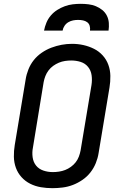

<svg xmlns="http://www.w3.org/2000/svg" viewBox="-20 -975 640 1003"><path d="M254 8Q223 8 193.5 3Q164 -2 138 -15Q112 -28 92.5 -49.5Q73 -71 63 -98.5Q53 -126 52.5 -156.5Q52 -187 57 -217L114 -560Q118 -586 128.5 -612.5Q139 -639 156.5 -661Q174 -683 198 -699.5Q222 -716 248.5 -726Q275 -736 302 -741Q329 -746 356 -746Q387 -746 416 -739.5Q445 -733 471 -720Q497 -707 516.5 -685.5Q536 -664 546 -636.5Q556 -609 556.5 -578.5Q557 -548 552 -518L495 -175Q491 -149 480.5 -123Q470 -97 452.5 -74.5Q435 -52 411 -35.5Q387 -19 361 -9Q335 1 307.5 4.5Q280 8 254 8ZM256 -76Q272 -76 288.5 -78.5Q305 -81 320.5 -87Q336 -93 350.5 -103.5Q365 -114 375.5 -127.5Q386 -141 392 -157Q398 -173 401 -189L458 -531Q462 -557 458.5 -582Q455 -607 440 -625.5Q425 -644 401.5 -651.5Q378 -659 352 -659Q336 -659 319.5 -656.5Q303 -654 287.5 -647.5Q272 -641 258 -631Q244 -621 233.5 -607Q223 -593 217 -577.5Q211 -562 208 -546L152 -204Q147 -179 150.5 -153.5Q154 -128 168.5 -110Q183 -92 206.5 -84Q230 -76 256 -76ZM210 -815Q214 -836 222.5 -856.5Q231 -877 245.5 -894Q260 -911 279 -923Q298 -935 318.5 -942.5Q339 -950 360 -952.5Q381 -955 402 -955Q422 -955 442.5 -952.5Q463 -950 481 -942.5Q499 -935 514 -923Q529 -911 538 -893.5Q547 -876 548.5 -855.5Q550 -835 547 -815H450Q452 -828 448.5 -840Q445 -852 435.5 -859Q426 -866 413.5 -868.5Q401 -871 388 -871Q375 -871 362 -868.5Q349 -866 337 -859Q325 -852 317 -840Q309 -828 307 -815Z"/></svg>

Font: Iosevka Curly MdExObl
Style: Regular
Weight: 500
Width: 7
Italic angle: -9°
Monospace: yes
Designer: Belleve Invis
Foundry: Belleve Invis
Version: Version 11.1.0; ttfautohint (v1.8.3)